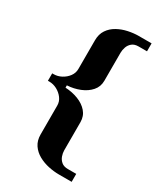

<svg xmlns="http://www.w3.org/2000/svg" viewBox="-221 -841 943 1093"><g transform="rotate(30 250.0 -295.0)"><path d="M355.7 160.2Q322.8 160.2 287.1 152.6Q251.5 145 220.7 127.9Q189.9 110.8 170.9 82.8Q151.9 54.7 151.9 14.2V-174.8Q151.9 -201.7 135.7 -223.1Q119.6 -244.6 95.2 -257.6Q70.8 -270.5 44.9 -270.5H35.2V-319.3H44.9Q70.8 -319.3 95.2 -332.3Q119.6 -345.2 135.7 -366.9Q151.9 -388.7 151.9 -415V-604Q151.9 -644.5 170.9 -672.6Q189.9 -700.7 220.7 -717.8Q251.5 -734.9 287.1 -742.4Q322.8 -750 355.7 -750H439.9V-697.8H384.5Q358 -697.8 342.4 -684.8Q326.7 -671.9 320.1 -652.8Q313.5 -633.8 313.5 -615.2V-431.2Q313.5 -392.1 288.8 -364Q264.2 -335.9 224.9 -320.1Q185.5 -304.2 141.6 -301.8V-286.6Q186.5 -284.7 225.8 -269.5Q265.1 -254.4 289.3 -226.6Q313.5 -198.7 313.5 -158.7V25.4Q313.5 43.9 320.3 63Q327.1 82 342.8 95Q358.4 107.9 384.8 107.9H439.9V160.2Z"/></g></svg>

Font: Gelasio
Style: Regular
Weight: 400
Designer: Eben Sorkin
Foundry: Eben Sorkin
Version: Version 1.008